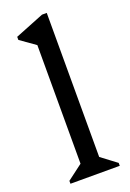

<svg xmlns="http://www.w3.org/2000/svg" viewBox="-148 -818 589 871"><g transform="rotate(-20 147.0 -382.5)"><path d="M34 0V-14L124 -82L108 -54V-675L151 -612L35 -694V-709L175 -765H198V-52L183 -81L272 -14V0Z"/></g></svg>

Font: Platypi Light
Style: Regular
Weight: 300
Designer: David Sargent
Foundry: Bolt Cutter Type
Version: Version 1.200